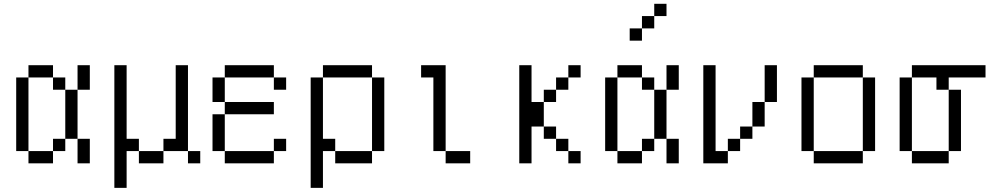

<svg xmlns="http://www.w3.org/2000/svg" viewBox="-20 -832 5040 978"><path d="M125 -62.5V0H250V-62.5ZM125 -62.5Q125 -62.5 125 -437.5H62.5Q62.5 -437.5 62.5 -62.5ZM250 -62.5H312.5V-125H250ZM375 -125Q375 -125 375 0H437.5Q437.5 0 437.5 -125ZM312.5 -125H375Q375 -125 375 -375H312.5Q312.5 -375 312.5 -125ZM312.5 -375V-437.5H250V-375ZM375 -375H437.5Q437.5 -375 437.5 -500H375Q375 -500 375 -375ZM125 -437.5H250V-500H125Z M1000 0V-62.5H937.5V0ZM562.5 -500Q562.5 -500 562.5 125H625V-62.5H687.5V0H812.5V-62.5H687.5V-125H625Q625 -125 625 -500ZM812.5 -62.5H937.5V-500H875Q875 -500 875 -125H812.5Z M1437.5 -62.5V-125H1375V-62.5H1125V0H1375V-62.5ZM1375 -250V-312.5H1125V-250H1062.5V-62.5H1125V-250ZM1437.5 -375V-437.5H1375V-375ZM1125 -312.5Q1125 -312.5 1125 -437.5H1062.5Q1062.5 -437.5 1062.5 -312.5ZM1125 -437.5H1375V-500H1125Z M1562.5 -437.5V125H1625V-62.5H1687.5V0H1875V-62.5H1687.5V-125H1625V-437.5ZM1875 -62.5H1937.5Q1937.5 -62.5 1937.5 -437.5H1875Q1875 -437.5 1875 -62.5ZM1625 -437.5H1875V-500H1625Z M2375 0V-62.5H2250V0ZM2250 -62.5V-500H2125V-437.5H2187.5Q2187.5 -437.5 2187.5 -62.5Z M2937.5 0V-62.5H2875V0ZM2937.5 -437.5V-500H2875V-437.5H2812.5V-375H2750V-312.5H2687.5V-500H2625Q2625 -500 2625 0H2687.5V-187.5H2750V-125H2812.5V-62.5H2875V-125H2812.5V-187.5H2750Q2750 -187.5 2750 -312.5H2812.5V-375H2875V-437.5Z M3375 -750V-812.5H3312.5V-750H3250V-687.5H3187.5V-625H3250V-687.5H3312.5V-750ZM3125 -62.5V0H3250V-62.5ZM3125 -62.5Q3125 -62.5 3125 -437.5H3062.5Q3062.5 -437.5 3062.5 -62.5ZM3250 -62.5H3312.5V-125H3250ZM3375 -125Q3375 -125 3375 0H3437.5Q3437.5 0 3437.5 -125ZM3312.5 -125H3375Q3375 -125 3375 -375H3312.5Q3312.5 -375 3312.5 -125ZM3312.5 -375V-437.5H3250V-375ZM3375 -375H3437.5Q3437.5 -375 3437.5 -500H3375Q3375 -500 3375 -375ZM3125 -437.5H3250V-500H3125Z M3562.5 -500Q3562.5 -500 3562.5 0H3687.5V-62.5H3625V-500ZM3687.5 -62.5H3750V-125H3687.5ZM3750 -125H3812.5V-187.5H3750ZM3812.5 -187.5H3875Q3875 -187.5 3875 -312.5H3812.5Q3812.5 -312.5 3812.5 -187.5ZM3875 -312.5H3937.5V-500H3875Z M4125 -62.5V0H4375V-62.5ZM4125 -62.5Q4125 -62.5 4125 -437.5H4062.5Q4062.5 -437.5 4062.5 -62.5ZM4375 -62.5H4437.5Q4437.5 -62.5 4437.5 -437.5H4375Q4375 -437.5 4375 -62.5ZM4125 -437.5H4375V-500H4125Z M5000 -437.5V-500H4625V-437.5H4562.5Q4562.5 -437.5 4562.5 -62.5H4625V0H4812.5V-62.5H4625Q4625 -62.5 4625 -437.5H4750V-375H4812.5V-62.5H4875V-375H4812.5V-437.5Z"/></svg>

Font: UnifontExMono
Style: Regular
Weight: 500
Version: Version 15.0.06